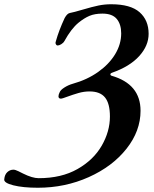

<svg xmlns="http://www.w3.org/2000/svg" viewBox="-150 -684 724 903"><path d="M-130 159Q-128 137 -115.5 125.5Q-103 114 -87 114Q-78 114 -63 121.5Q-48 129 -42 132Q2 154 32 154Q139 154 214.5 111Q290 68 328.5 1Q367 -66 367 -136Q367 -197 344 -225.5Q321 -254 271 -254Q245 -254 219 -246.5Q193 -239 163 -228Q142 -220 137 -220Q125 -220 125 -231Q125 -239 131 -251Q135 -261 153 -272.5Q171 -284 192 -290Q260 -309 311.5 -345.5Q363 -382 391.5 -429Q420 -476 420 -527Q420 -570 399 -595Q378 -620 332 -620Q296 -620 271 -609.5Q246 -599 219 -577Q185 -549 153 -491Q148 -482 138 -476Q128 -470 121 -470Q117 -470 114 -474Q111 -478 111 -483Q111 -485 113 -491Q127 -541 154 -599Q166 -621 179 -623Q196 -626 240 -639Q284 -652 313 -658Q342 -664 373 -664Q464 -664 506.5 -626.5Q549 -589 549 -525Q549 -469 504.5 -420Q460 -371 377 -342Q369 -339 369 -334Q369 -330 374 -328Q511 -289 511 -163Q511 -68 445 15.5Q379 99 267.5 149Q156 199 28 199Q-42 199 -87.5 187.5Q-133 176 -130 159Z"/></svg>

Font: EB Garamond SemiBold
Style: Italic
Weight: 600
Italic angle: -17.2°
Designer: Georg Duffner and Octavio Pardo
Foundry: Georg Duffner
Version: Version 1.000